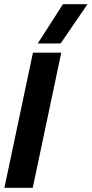

<svg xmlns="http://www.w3.org/2000/svg" viewBox="-20 -895 437 915"><path d="M160 -688 280 -875H397L269 -688ZM1 0 137 -644H272L136 0Z"/></svg>

Font: Kanit Medium
Style: Italic
Weight: 500
Italic angle: -12°
Designer: Katatrad Team
Foundry: CadsonDemak
Version: Version 2.000; ttfautohint (v1.8.3)